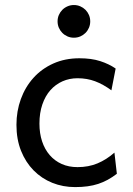

<svg xmlns="http://www.w3.org/2000/svg" viewBox="-20 -743 538 775"><path d="M451.7 -41.5Q433.1 -27.3 414.8 -17.3Q396.5 -7.3 376.5 -0.7Q356.4 5.9 333.5 9Q310.5 12.2 283.2 12.2Q233.9 12.2 190.9 -5.1Q147.9 -22.5 115.7 -55.2Q83.5 -87.9 64.9 -134.3Q46.4 -180.7 46.4 -239.3Q46.4 -294.4 64.2 -343.3Q82 -392.1 115 -428.7Q147.9 -465.3 195.1 -486.6Q242.2 -507.8 300.3 -507.8Q349.1 -507.8 384.5 -496.3Q419.9 -484.9 446.8 -466.3L429.7 -378.4Q396.5 -402.8 363.8 -415Q331.1 -427.2 293 -427.2Q260.3 -427.2 232.2 -414.8Q204.1 -402.3 183.3 -378.9Q162.6 -355.5 150.9 -321.3Q139.2 -287.1 139.2 -244.1Q139.2 -204.6 149.9 -172.4Q160.6 -140.1 180.7 -116.9Q200.7 -93.8 229 -81.1Q257.3 -68.4 293 -68.4Q337.4 -68.4 373.5 -83.5Q409.7 -98.6 441.9 -127ZM212.4 -656.7Q212.4 -670.4 217.5 -682.4Q222.7 -694.3 231.7 -703.4Q240.7 -712.4 252.7 -717.5Q264.6 -722.7 278.3 -722.7Q292 -722.7 304 -717.5Q315.9 -712.4 325 -703.4Q334 -694.3 339.1 -682.4Q344.2 -670.4 344.2 -656.7Q344.2 -643.1 339.1 -631.1Q334 -619.1 325 -610.1Q315.9 -601.1 304 -595.9Q292 -590.8 278.3 -590.8Q264.6 -590.8 252.7 -595.9Q240.7 -601.1 231.7 -610.1Q222.7 -619.1 217.5 -631.1Q212.4 -643.1 212.4 -656.7Z"/></svg>

Font: Andika New Basic
Style: Regular
Weight: 400
Designer: Victor Gaultney, Annie Olsen, Julie Remington, Don Collingsworth, Eric Hays
Foundry: SIL International
Version: Version 5.500; ttfautohint (v1.8.3)